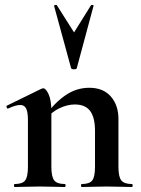

<svg xmlns="http://www.w3.org/2000/svg" viewBox="-20 -750 566 770"><path d="M308 0Q305 0 305 -6Q305 -12 308 -12Q339 -12 350 -26.5Q361 -41 361 -81V-225Q361 -279 341.5 -305Q322 -331 280 -331Q250 -331 218.5 -316Q187 -301 168 -275L163 -287Q198 -337 242 -367.5Q286 -398 338 -398Q394 -398 424.5 -363Q455 -328 455 -273V-81Q455 -41 466.5 -26.5Q478 -12 509 -12Q512 -12 512 -6Q512 0 509 0Q489 0 463 -1Q437 -2 408 -2Q380 -2 354 -1Q328 0 308 0ZM39 0Q36 0 36 -6Q36 -12 39 -12Q70 -12 81 -26.5Q92 -41 92 -81V-269Q92 -300 85 -314.5Q78 -329 61 -329Q52 -329 40 -325.5Q28 -322 13 -315Q9 -313 7 -319Q5 -325 7 -326L146 -394Q152 -396 153 -396Q164 -396 175 -372Q186 -348 186 -303V-81Q186 -41 197.5 -26.5Q209 -12 240 -12Q243 -12 243 -6Q243 0 240 0Q220 0 194 -1Q168 -2 139 -2Q111 -2 85 -1Q59 0 39 0ZM197 -726Q196 -729 201.5 -730Q207 -731 208 -729L277 -620L345 -729Q347 -731 352 -730Q357 -729 355 -726L288 -477Q287 -472 277 -472Q267 -472 265 -477Z"/></svg>

Font: Cormorant Light
Style: Bold
Weight: 700
Version: Version 4.000